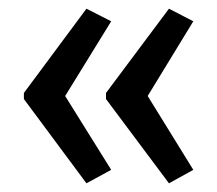

<svg xmlns="http://www.w3.org/2000/svg" viewBox="-20 -485 500 442"><path d="M35 -271 179 -465 236 -436 130 -264 236 -94 179 -63 35 -257ZM224 -271 369 -465 425 -436 320 -264 425 -94 369 -63 224 -257Z"/></svg>

Font: Noto Sans Bengali ExtraCondensed
Style: Regular
Weight: 400
Width: 2
Designer: Jelle Bosma - Monotype Design Team
Foundry: Monotype Imaging Inc.
Version: Version 2.003; ttfautohint (v1.8.4.7-5d5b)